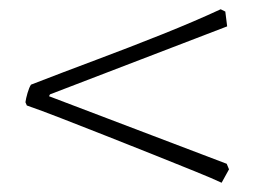

<svg xmlns="http://www.w3.org/2000/svg" viewBox="-20 -472 556 415"><path d="M459 -77Q440 -86 400.5 -102Q361 -118 311 -138Q261 -158 209 -178.5Q157 -199 112 -216.5Q67 -234 38 -244L35 -251Q36 -259 39.5 -271Q43 -283 47 -289Q114 -315 187.5 -342.5Q261 -370 331 -398Q401 -426 457 -452L467 -447L471 -415L88 -268L86 -264L470 -118L475 -106Z"/></svg>

Font: Labrada Light
Style: Regular
Weight: 300
Designer: Mercedes Jáuregui
Foundry: Omnibus-Type Team
Version: Version 1.000; ttfautohint (v1.8.4.7-5d5b)